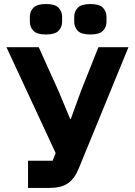

<svg xmlns="http://www.w3.org/2000/svg" viewBox="-20 -932 671 952"><path d="M12 0ZM119 -135H241L256 -173L12 -698H172L270 -481L328 -342H331L382 -482L468 -698H617L371 -98Q360 -71 346.5 -52.5Q333 -34 315 -22Q297 -10 273.5 -5Q250 0 219 0H119ZM208 -761Q163 -761 145.5 -779.5Q128 -798 128 -824V-849Q128 -875 145.5 -893.5Q163 -912 208 -912Q253 -912 270.5 -893.5Q288 -875 288 -849V-824Q288 -798 270.5 -779.5Q253 -761 208 -761ZM428 -761Q383 -761 365.5 -779.5Q348 -798 348 -824V-849Q348 -875 365.5 -893.5Q383 -912 428 -912Q473 -912 490.5 -893.5Q508 -875 508 -849V-824Q508 -798 490.5 -779.5Q473 -761 428 -761Z"/></svg>

Font: Aneliza ExtraBold
Style: Regular
Weight: 800
Designer: Mike Abbink, Paul van der Laan, Pieter van Rosmalen
Foundry: Bold Monday
Version: Version 3.001;September 8, 2019;FontCreator 11.5.0.2425 64-b